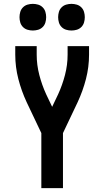

<svg xmlns="http://www.w3.org/2000/svg" viewBox="-20 -974 540 994"><path d="M194 0V-285L118 -445Q91 -503 75 -565Q59 -627 59 -691V-735H170V-691Q170 -638 183.5 -586Q197 -534 219 -486L250 -421L281 -486Q303 -534 316.5 -586Q330 -638 330 -691V-735H441V-691Q441 -627 425 -565Q409 -503 382 -445L306 -285V0ZM350 -816Q336 -816 322.5 -820Q309 -824 299 -834Q289 -844 285 -857.5Q281 -871 281 -885Q281 -899 285 -912.5Q289 -926 299 -936Q309 -946 322.5 -950Q336 -954 350 -954Q364 -954 377.5 -950Q391 -946 401 -936Q411 -926 415 -912.5Q419 -899 419 -885Q419 -871 415 -857.5Q411 -844 401 -834Q391 -824 377.5 -820Q364 -816 350 -816ZM150 -816Q136 -816 122.5 -820Q109 -824 99 -834Q89 -844 85 -857.5Q81 -871 81 -885Q81 -899 85 -912.5Q89 -926 99 -936Q109 -946 122.5 -950Q136 -954 150 -954Q164 -954 177.5 -950Q191 -946 201 -936Q211 -926 215 -912.5Q219 -899 219 -885Q219 -871 215 -857.5Q211 -844 201 -834Q191 -824 177.5 -820Q164 -816 150 -816Z"/></svg>

Font: Iosevka Curly
Style: Bold
Weight: 700
Monospace: yes
Designer: Belleve Invis
Foundry: Belleve Invis
Version: Version 22.1.2; ttfautohint (v1.8.4)